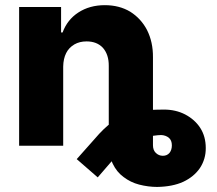

<svg xmlns="http://www.w3.org/2000/svg" viewBox="-20 -573 854 755"><path d="M407.7 -6.3V-46.9H581.5V-2Q581.5 17.1 592.3 27.8Q604 39.6 620.6 39.6Q636.7 39.6 646.5 28.3Q655.8 16.6 655.8 -1.5Q655.8 -21 644 -31.2Q631.8 -41 614.3 -42Q603 -42 582.5 -39.1Q562 -36.1 537.1 -27.3Q508.3 -17.1 487.3 -4.4Q462.9 10.3 442.4 34.2L364.3 124.5L281.7 52.7L351.1 -25.4Q389.6 -70.8 422.4 -93.8Q456.5 -117.7 489.3 -127.9Q520.5 -137.7 555.2 -140.1Q599.1 -142.1 624.5 -142.1Q670.9 -142.1 708 -123Q746.1 -103 767.6 -69.8Q789.1 -36.1 789.1 8.8Q789.6 52.2 766.1 87.9Q742.7 122.1 700.2 142.1Q658.2 161.1 598.1 162.1Q563 162.1 526.9 152.8Q493.2 144 465.8 123Q439 103.5 423.3 70.8Q407.7 38.1 407.7 -6.3ZM228.5 -311V0H55.2V-545.4H220.2V-445.3H226.1Q244.6 -495.6 288.1 -523.9Q332.5 -552.7 392.1 -552.7Q449.2 -552.7 492.2 -526.9Q534.7 -500 558.1 -455.1Q582 -407.7 581.5 -347.7V0H407.7V-313.5Q408.2 -357.9 384.8 -384.8Q361.3 -410.2 320.3 -410.2Q293 -410.2 272.5 -398.4Q250.5 -385.3 240.2 -364.3Q229 -342.3 228.5 -311Z"/></svg>

Font: My Font
Style: Regular
Weight: 500
Designer: Rasmus Andersson
Foundry: rsms
Version: Version 0.001